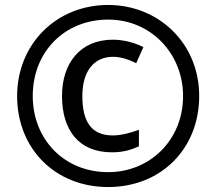

<svg xmlns="http://www.w3.org/2000/svg" viewBox="-20 -744 872 774"><path d="M416 10C629 10 783 -144 783 -357C783 -570 619 -724 416 -724C205 -724 49 -564 49 -357C49 -144 203 10 416 10ZM416 -50C239 -50 112 -182 112 -357C112 -536 241 -665 416 -665C590 -665 718 -526 718 -357C718 -178 583 -50 416 -50ZM431 -130C478 -130 508 -140 540 -154V-221C507 -208 466 -198 435 -198C347 -198 312 -255 312 -357C312 -455 357 -515 436 -515C464 -515 496 -506 529 -489L558 -554C521 -573 476 -584 435 -584C303 -584 230 -489 230 -357C230 -220 297 -130 431 -130Z"/></svg>

Font: Noto Sans Vithkuqi SemiBold
Style: Regular
Weight: 600
Version: Version 1.001